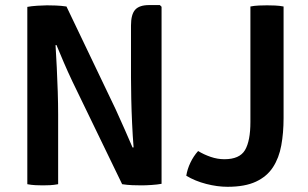

<svg xmlns="http://www.w3.org/2000/svg" viewBox="-20 -708 1184 738"><path d="M258 -395.5Q240 -433.5 224.8 -469Q209.5 -504.5 197 -535L193.5 -534.5Q196 -496.5 198.2 -449.5Q200.5 -402.5 202 -355Q203.5 -307.5 203.5 -268.5V0Q187.5 3 172.5 3.8Q157.5 4.5 145 4.5Q133.5 4.5 116.8 3.8Q100 3 85 0V-681.5Q100 -684.5 123.5 -686Q147 -687.5 160.5 -687.5Q174 -687.5 194.8 -686.8Q215.5 -686 235.5 -683L424.5 -288Q443.5 -247 460.2 -208.5Q477 -170 489.5 -141L493.5 -141.5Q490 -184.5 487.8 -233.5Q485.5 -282.5 484.5 -329Q483.5 -375.5 483.5 -410V-610Q483.5 -652.5 499.5 -670.5Q515.5 -688.5 553.5 -688.5H594.5L601 -682V-1.5Q585.5 1.5 562.5 3Q539.5 4.5 524.5 4.5Q509 4.5 489 3.8Q469 3 449.5 0ZM741.5 -127.5Q763.5 -114 789.8 -105Q816 -96 842.5 -96Q901 -96 921.8 -131.2Q942.5 -166.5 942.5 -239V-683Q957 -686 975.2 -686.8Q993.5 -687.5 1006.5 -687.5Q1020 -687.5 1037.5 -686.8Q1055 -686 1070 -683V-254Q1070 -197.5 1061.2 -149.2Q1052.5 -101 1029.2 -65.2Q1006 -29.5 963.8 -9.8Q921.5 10 854.5 10Q815.5 10 772.8 -1Q730 -12 696 -32.5Q700 -58 712 -83Q724 -108 741.5 -127.5Z"/></svg>

Font: Signika Negative SC SemiBold
Style: Regular
Weight: 600
Designer: Anna Giedryś
Foundry: Anna Giedryś
Version: Version 2.000; ttfautohint (v1.8.3) -l 8 -r 50 -G 200 -x 9 -